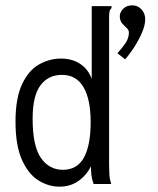

<svg xmlns="http://www.w3.org/2000/svg" viewBox="-20 -688 590 718"><path d="M475 -668Q495 -668 509 -653Q523 -638 523 -616Q523 -595 512 -568.5Q501 -542 484 -515Q467 -488 448 -466L419 -489Q435 -506 448.5 -525.5Q462 -545 462 -566Q462 -576 453.5 -583.5Q445 -591 436.5 -601Q428 -611 428 -628Q428 -642 440.5 -655Q453 -668 475 -668ZM203 10Q161 10 123.5 -13.5Q86 -37 62 -90.5Q38 -144 38 -233Q38 -321 62.5 -373Q87 -425 126 -447Q165 -469 208 -469Q250 -469 280 -449Q310 -429 323 -393V-665H397V-658Q391 -652 389.5 -645Q388 -638 388 -621V-71Q388 -53 389 -35.5Q390 -18 396 0H330Q324 -16 322 -32Q320 -48 320 -66Q303 -32 273 -11Q243 10 203 10ZM215 -53Q269 -53 294 -99Q319 -145 319 -231Q319 -317 292 -362.5Q265 -408 212 -408Q160 -408 131 -368.5Q102 -329 102 -244Q102 -142 133 -97.5Q164 -53 215 -53Z"/></svg>

Font: Inconsolata SemiExpanded
Style: Regular
Weight: 400
Width: 6
Monospace: yes
Designer: Raph Levien, Cyreal, Brenton Simpson
Foundry: Raph Levien, Cyreal, Google
Version: Version 3.000; ttfautohint (v1.8.2.53-6de2)